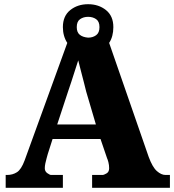

<svg xmlns="http://www.w3.org/2000/svg" viewBox="-20 -893 828 913"><path d="M7 0V-61H14Q40 -61 60.5 -74Q81 -87 97 -130L300 -689Q290 -704 284.5 -723Q279 -742 279 -764Q279 -817 314 -845Q349 -873 399 -873Q449 -873 484 -845Q519 -817 519 -764Q519 -742 514 -723Q509 -704 499 -689L687 -147Q705 -98 726 -79.5Q747 -61 767 -61H788V0H418V-61H469Q473 -61 486 -68Q499 -75 499 -93Q499 -108 495.5 -121.5Q492 -135 489 -141L458 -232H230L207 -160Q205 -152 201.5 -140Q198 -128 195.5 -115.5Q193 -103 193 -93Q193 -78 205 -69.5Q217 -61 223 -61H279V0ZM252 -301H436L390 -457Q386 -475 379 -501Q372 -527 365 -555Q358 -583 352 -606Q346 -588 337 -559.5Q328 -531 319 -503.5Q310 -476 304 -459ZM399 -714Q421 -714 437 -725.5Q453 -737 453 -764Q453 -791 437 -802Q421 -813 399 -813Q377 -813 361 -802Q345 -791 345 -764Q345 -739 359.5 -727.5Q374 -716 399 -714Z"/></svg>

Font: Noto Serif Tibetan Black
Style: Regular
Weight: 900
Version: Version 2.103